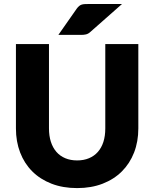

<svg xmlns="http://www.w3.org/2000/svg" viewBox="-20 -954 789 982"><path d="M374.5 -133.5Q408.5 -133.5 435.2 -144.8Q462 -156 480.5 -177Q499 -198 508.8 -228.2Q518.5 -258.5 518.5 -297V-728.5H687.5V-297Q687.5 -230 665.8 -174Q644 -118 603.5 -77.5Q563 -37 505 -14.5Q447 8 374.5 8Q301.5 8 243.5 -14.5Q185.5 -37 145 -77.5Q104.5 -118 83 -174Q61.5 -230 61.5 -297V-728.5H230.5V-297.5Q230.5 -259 240.2 -228.8Q250 -198.5 268.5 -177.2Q287 -156 313.8 -144.8Q340.5 -133.5 374.5 -133.5ZM604 -933.5 442.5 -791Q436.5 -785.5 431 -782.5Q425.5 -779.5 419.5 -778Q413.5 -776.5 406.8 -776Q400 -775.5 391.5 -775.5H278.5L373 -910.5Q379 -918.5 384.8 -923.2Q390.5 -928 397.2 -930.2Q404 -932.5 412.8 -933Q421.5 -933.5 433 -933.5Z"/></svg>

Font: Lato ExtraBold
Style: Regular
Weight: 800
Designer: Lukasz Dziedzic with Adam Twardoch and Botio Nikoltchev
Foundry: tyPoland Lukasz Dziedzic
Version: Version 2.015; 2015-08-06; http://www.latofonts.com/